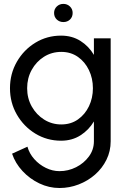

<svg xmlns="http://www.w3.org/2000/svg" viewBox="-20 -692 634 962"><path d="M450.5 -500H534.5V16Q534.5 65.5 513.5 108.2Q492.5 151 456.2 182.8Q420 214.5 374 232.2Q328 250 278 250Q225.5 250 177.2 227Q129 204 92.8 165Q56.5 126 40.5 78L117.5 43Q127 77.5 151.8 105.2Q176.5 133 209.8 149.2Q243 165.5 278 165.5Q322 165.5 361.2 145.8Q400.5 126 425.5 92Q450.5 58 450.5 16V-83.5Q425 -40.5 383 -13.8Q341 13 286 13Q215.5 13 157.2 -22.5Q99 -58 64.5 -117.8Q30 -177.5 30 -250Q30 -322.5 64.5 -382.5Q99 -442.5 157.2 -478Q215.5 -513.5 286 -513.5Q341 -513.5 383 -487Q425 -460.5 450.5 -417ZM287 -68.5Q335 -68.5 370.5 -93.5Q406 -118.5 425.8 -159.8Q445.5 -201 445.5 -250Q445.5 -299.5 425.5 -341Q405.5 -382.5 370 -407.2Q334.5 -432 287 -432Q239 -432 200.2 -407.5Q161.5 -383 138.8 -341.8Q116 -300.5 116 -250Q116 -199.5 139.2 -158.2Q162.5 -117 201.2 -92.8Q240 -68.5 287 -68.5ZM297.5 -581.5Q278 -581.5 264.5 -594.2Q251 -607 251 -627Q251 -646.5 264.5 -659.5Q278 -672.5 297.5 -672.5Q317 -672.5 330.5 -659.5Q344 -646.5 344 -627Q344 -607 330.8 -594.2Q317.5 -581.5 297.5 -581.5Z"/></svg>

Font: Urbanist Medium
Style: Regular
Weight: 500
Designer: Corey Hu
Foundry: Corey Hu
Version: Version 1.321; ttfautohint (v1.8.4.7-5d5b)